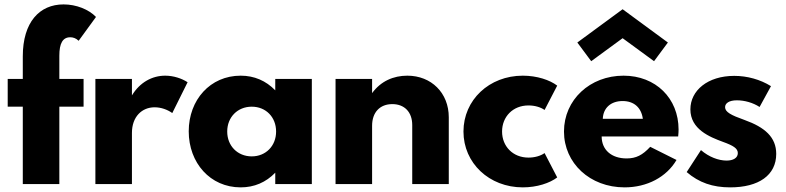

<svg xmlns="http://www.w3.org/2000/svg" viewBox="-20 -815 3481 850"><path d="M14.1 -465.5V-342.7H80.9V0H242.7V-342.7H350V-465.5H242.7V-568.6C242.7 -622.3 257.3 -650 290.9 -650C302.7 -650 315.9 -646.4 328.2 -634.5L405 -740C372.7 -773.6 317.3 -795.5 261.4 -795.5C155 -795.5 80.9 -717.3 80.9 -565.5V-465.5Z M402.3 0H564.1V-226.8C564.1 -298.6 608.6 -340 664.5 -340C692.7 -340 720.9 -330 742.7 -314.5L810.5 -450.9C785 -467.7 748.2 -480 711.4 -480C653.6 -480 599.1 -450.5 564.1 -392.7V-465.5H402.3Z M1045.5 14.5C1105.5 14.5 1157.3 -7.7 1198.6 -50.5V0H1360.5V-465.5H1198.6V-415C1157.3 -457.7 1105.5 -480 1045.5 -480C910.5 -480 815.5 -372.7 815.5 -233.6C815.5 -94.1 910.5 14.5 1045.5 14.5ZM985.9 -232.7C985.9 -296.4 1031.8 -342.7 1094.5 -342.7C1156.8 -342.7 1202.3 -296.8 1202.3 -232.7C1202.3 -169.1 1156.8 -122.7 1094.5 -122.7C1031.8 -122.7 985.9 -169.1 985.9 -232.7Z M1627.3 0V-258.2C1627.3 -317.7 1661.8 -354.1 1716.8 -354.1C1770.9 -354.1 1805 -318.6 1805 -261.4V0H1966.8V-295.9C1966.8 -403.6 1889.5 -480 1783.2 -480C1722.3 -480 1665.9 -455.9 1627.3 -402.7V-465.5H1465.5V0Z M2294.5 14.5C2357.3 14.5 2414.1 -4.5 2446.8 -29.5L2390.9 -137.3C2372.7 -124.5 2346.8 -117.3 2319.5 -117.3C2250.5 -117.3 2202.7 -167.3 2202.7 -232.7C2202.7 -298.2 2250.5 -348.2 2319.5 -348.2C2346.8 -348.2 2372.7 -340.9 2390.9 -328.2L2446.8 -435.9C2414.1 -460.9 2357.3 -480 2294.5 -480C2145.5 -480 2031.8 -372.3 2031.8 -232.7C2031.8 -93.2 2145.5 14.5 2294.5 14.5Z M2476.8 -232.7C2476.8 -92.7 2591.8 14.5 2745 14.5C2845 14.5 2930.9 -31.4 2975 -106.8L2858.6 -165C2824.5 -128.2 2795.9 -113.6 2754.1 -113.6C2686.8 -113.6 2643.6 -151.8 2643.6 -210.9H2982.3C2983.6 -224.1 2984.1 -232.3 2984.1 -241.4C2984.1 -380 2882.7 -480 2740.5 -480C2591.8 -480 2476.8 -373.2 2476.8 -232.7ZM2535.9 -626.8 2597.3 -544.1 2736.4 -645.9 2875.5 -544.1 2936.8 -626.8 2736.4 -774.1ZM2736.4 -367.7C2786.4 -367.7 2819.1 -339.1 2825.9 -289.1H2648.6C2650.5 -337.3 2684.5 -367.7 2736.4 -367.7Z M3020 -53.2C3074.5 -6.4 3135 14.5 3212.7 14.5C3339.1 14.5 3416.4 -39.5 3416.4 -133.6C3416.4 -207.3 3366.8 -251.4 3275.5 -284.1C3216.4 -305 3190 -319.1 3190 -340.5C3190 -357.7 3207.3 -370.9 3242.3 -370.9C3275.9 -370.9 3313.6 -360.5 3342.7 -341.4L3393.2 -433.6C3345.5 -463.2 3288.2 -479.1 3230.5 -479.1C3113.2 -479.1 3036.4 -414.5 3036.4 -330.9C3036.4 -242.7 3121.8 -208.6 3180.9 -186.8C3225.9 -170.5 3246.4 -158.2 3246.4 -137.3C3246.4 -115.5 3225.5 -104.1 3196.8 -104.1C3160.9 -104.1 3118.6 -120 3083.2 -150.5Z"/></svg>

Font: Spartan MB ExtBd
Style: Regular
Weight: 800
Designer: Matt Bailey, Mirko Velimirovic
Foundry: Matt Bailey
Version: Version 1.005